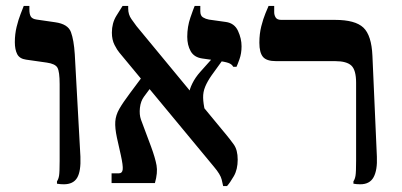

<svg xmlns="http://www.w3.org/2000/svg" viewBox="-20 -617 1355 647"><path d="M195 4Q189 4 183 3.5Q177 3 172 2V-6Q177 -13 179 -25Q181 -37 181 -75V-333Q181 -376 173.5 -389Q166 -402 138 -406L68 -416Q46 -419 38 -434.5Q30 -450 30 -475Q30 -502 36 -526.5Q42 -551 49.5 -570Q57 -589 60 -597H79V-585Q79 -569 84 -561Q89 -553 104 -551L166 -542Q209 -536 219 -509Q229 -482 232 -434L251 -89Q253 -40 240 -18Q227 4 195 4Z M732 10Q731 5 727 -12Q723 -29 701 -55L382 -440Q375 -448 366 -465.5Q357 -483 357 -507Q357 -539 372 -563.5Q387 -588 393 -597H412V-588Q412 -568 423 -552.5Q434 -537 440 -529L744 -161Q754 -149 767.5 -130.5Q781 -112 781 -79Q781 -46 768 -23.5Q755 -1 745 10ZM356 0V-33H381Q392 -33 393.5 -46Q395 -59 387 -95L374 -153Q367 -186 368.5 -207.5Q370 -229 382 -250Q394 -271 418 -303L462 -362L491 -326L465 -291Q454 -276 451.5 -253.5Q449 -231 455 -214L489 -123Q503 -85 507.5 -60Q512 -35 502 0ZM671 -242 618 -304Q618 -315 628 -335.5Q638 -356 655 -375L697 -422L732 -417L693 -363Q679 -343 671.5 -325Q664 -307 664.5 -287.5Q665 -268 671 -242ZM766 -392Q761 -401 749.5 -405Q738 -409 710 -413L661 -420Q634 -424 622.5 -444.5Q611 -465 611 -493Q611 -527 621.5 -557.5Q632 -588 636 -597H655V-579Q655 -564 664 -558.5Q673 -553 684 -551L741 -543Q770 -539 782 -513Q794 -487 794 -461Q794 -437 787 -417.5Q780 -398 777 -392Z M1194 4Q1188 4 1182 3.5Q1176 3 1171 2V-6Q1176 -13 1178 -25Q1180 -37 1180 -75V-338Q1180 -381 1164 -396Q1148 -411 1109 -411H910Q878 -411 866 -425.5Q854 -440 854 -473Q854 -503 860.5 -528.5Q867 -554 874.5 -572Q882 -590 885 -597H904V-576Q904 -566 909 -558Q914 -550 928 -550H1109Q1177 -550 1204.5 -524Q1232 -498 1235 -429L1250 -89Q1252 -44 1239 -20Q1226 4 1194 4Z"/></svg>

Font: Frank Ruhl Libre Medium
Style: Regular
Weight: 500
Designer: Yanek Iontef
Foundry: Fontef
Version: Version 6.004